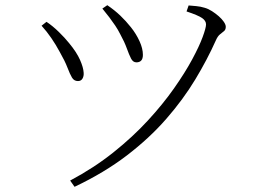

<svg xmlns="http://www.w3.org/2000/svg" viewBox="-20 -696 1040 739"><path d="M250 -1Q342 -50 416.5 -109.5Q491 -169 549 -232Q607 -295 649.5 -355.5Q692 -416 719.5 -467Q747 -518 760 -553.5Q773 -589 773 -602Q773 -616 758 -626.5Q743 -637 698 -652L706 -675Q718 -674 735 -672.5Q752 -671 768 -666Q782 -662 796 -653Q810 -644 822 -633.5Q834 -623 841.5 -612Q849 -601 849 -593Q849 -582 842.5 -576.5Q836 -571 827 -564Q818 -557 811 -541Q778 -467 731.5 -390Q685 -313 620 -238.5Q555 -164 468 -97.5Q381 -31 267 23ZM280 -384Q265 -384 257 -397.5Q249 -411 239.5 -436Q230 -461 210 -496Q195 -524 177.5 -549.5Q160 -575 140 -597L159 -612Q183 -596 206.5 -573Q230 -550 246 -530Q275 -495 288 -465.5Q301 -436 302 -416Q303 -403 297.5 -393.5Q292 -384 280 -384ZM505 -456Q492 -456 484.5 -470.5Q477 -485 468 -510Q459 -535 443 -564Q434 -582 423.5 -597.5Q413 -613 401 -629Q389 -645 374 -663L393 -676Q421 -657 443 -636Q465 -615 484 -591Q504 -566 517 -537.5Q530 -509 530 -485Q530 -470 523.5 -463Q517 -456 505 -456Z"/></svg>

Font: Noto Serif SC ExtraLight ExtraLight
Style: Regular
Weight: 250
Version: Version 2.002-H1;hotconv 1.1.0;makeotfexe 2.6.0